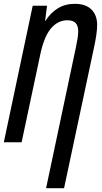

<svg xmlns="http://www.w3.org/2000/svg" viewBox="-20 -744 531 1004"><path d="M377 -497Q382 -520 385.5 -542Q389 -564 389 -581Q389 -608 376 -623Q363 -638 332 -638Q283 -638 247 -596Q211 -554 191 -461L93 0H0L151 -714H226L216 -635H218Q244 -677 282.5 -700.5Q321 -724 371 -724Q428 -724 458 -694.5Q488 -665 488 -613Q488 -589 483 -556.5Q478 -524 470 -488L315 240H221Z"/></svg>

Font: Noto Sans ExtraCondensed Medium
Style: Italic
Weight: 500
Width: 2
Italic angle: -12°
Designer: Monotype Design Team
Foundry: Monotype Imaging Inc.
Version: Version 2.013; ttfautohint (v1.8.4.7-5d5b)